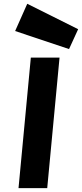

<svg xmlns="http://www.w3.org/2000/svg" viewBox="-20 -970 423 990"><path d="M75.5 0 139 -673H287L223.5 0ZM336 -717 58 -810 120.5 -950.5 383 -819.5Z"/></svg>

Font: Karla ExtraBold
Style: Italic
Weight: 800
Italic angle: -8°
Designer: Jonathan Pinhorn
Version: Version 2.004;gftools[0.9.33]